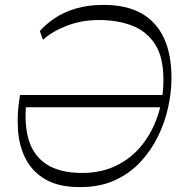

<svg xmlns="http://www.w3.org/2000/svg" viewBox="-20 -758 744 786"><path d="M308 8Q221 8 167 -23Q113 -54 85.5 -107Q58 -160 53.5 -228Q49 -296 62 -369H661L652 -319H71L88 -339Q78 -249 98 -184Q118 -119 172 -84.5Q226 -50 316 -50Q395 -50 457 -80.5Q519 -111 561.5 -164.5Q604 -218 626.5 -286.5Q649 -355 649 -431Q649 -526 613.5 -579Q578 -632 518.5 -654Q459 -676 386 -676Q313 -676 252 -652Q191 -628 156 -595L143 -631Q167 -658 202.5 -682.5Q238 -707 288.5 -722.5Q339 -738 405 -738Q496 -738 557.5 -704Q619 -670 650.5 -603.5Q682 -537 682 -438Q682 -381 668.5 -319Q655 -257 626.5 -199Q598 -141 554 -94Q510 -47 449 -19.5Q388 8 308 8Z"/></svg>

Font: Savate ExtraLight
Style: Italic
Weight: 200
Italic angle: -11°
Designer: Max Esnée
Foundry: Plomb Type
Version: Version 2.000